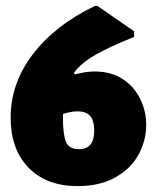

<svg xmlns="http://www.w3.org/2000/svg" viewBox="-20 -618 532 650"><path d="M475 -195Q475 -143 449.5 -95.5Q424 -48 371.5 -18Q319 12 243 12Q137 12 76.5 -50.5Q16 -113 16 -220Q16 -335 90.5 -433.5Q165 -532 301 -598H310L434 -512V-493Q349 -459 301.5 -431.5Q254 -404 230 -371L234 -366Q269 -376 301 -376Q356 -376 395 -350.5Q434 -325 454.5 -283.5Q475 -242 475 -195ZM299 -176Q299 -209 285.5 -225Q272 -241 242 -241Q220 -241 193 -232V-223Q193 -164 203 -138.5Q213 -113 248 -113Q299 -113 299 -176Z"/></svg>

Font: Luna Sans Black
Style: Regular
Weight: 900
Designer: Juan Pablo del Peral
Foundry: Huerta Tipografica
Version: Version 2.001; ttfautohint (v1.5)